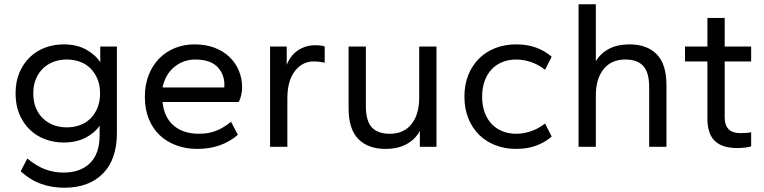

<svg xmlns="http://www.w3.org/2000/svg" viewBox="-20 -688 3582 900"><path d="M278 -20Q232 -20 191 -35.5Q150 -51 119.5 -80.5Q89 -110 71 -152.5Q53 -195 53 -250Q53 -305 71 -347.5Q89 -390 119.5 -419.5Q150 -449 191 -464.5Q232 -480 278 -480Q340 -480 384 -455.5Q428 -431 450 -396V-470H528V-65Q528 59 462.5 125.5Q397 192 281 192Q224 192 173 174Q122 156 77 115L108 55Q153 92 194 106.5Q235 121 277 121Q357 121 402 76.5Q447 32 447 -53V-99Q424 -65 381 -42.5Q338 -20 278 -20ZM293 -91Q325 -91 353.5 -101Q382 -111 403 -131.5Q424 -152 436.5 -181.5Q449 -211 449 -250Q449 -289 436.5 -318.5Q424 -348 403 -368.5Q382 -389 353.5 -399Q325 -409 293 -409Q261 -409 233 -399Q205 -389 183 -368.5Q161 -348 148.5 -318.5Q136 -289 136 -250Q136 -211 148.5 -181.5Q161 -152 183 -131.5Q205 -111 233 -101Q261 -91 293 -91Z M905 10Q852 10 807 -6.5Q762 -23 729 -54Q696 -85 677.5 -130.5Q659 -176 659 -235Q659 -291 677 -336.5Q695 -382 726.5 -414Q758 -446 800.5 -463Q843 -480 892 -480Q944 -480 985 -464.5Q1026 -449 1055 -421.5Q1084 -394 1099.5 -357Q1115 -320 1115 -277Q1115 -261 1110.5 -241.5Q1106 -222 1099 -210H742Q749 -138 794 -99.5Q839 -61 912 -61Q959 -61 994.5 -75.5Q1030 -90 1063 -117L1095 -56Q1018 10 905 10ZM895 -409Q840 -409 797.5 -374.5Q755 -340 742 -278H1031Q1032 -281 1032 -288Q1032 -342 998 -375.5Q964 -409 895 -409Z M1246 0V-470H1324V-384Q1342 -429 1377.5 -452.5Q1413 -476 1458 -476Q1472 -476 1483.5 -474.5Q1495 -473 1502 -470V-394Q1476 -400 1450 -400Q1397 -400 1362 -354.5Q1327 -309 1327 -227V0Z M1787 10Q1706 10 1660 -36Q1614 -82 1614 -181V-470H1695V-190Q1695 -122 1722.5 -91.5Q1750 -61 1807 -61Q1873 -61 1909 -106.5Q1945 -152 1945 -230V-470H2026V0H1948V-74Q1927 -35 1886 -12.5Q1845 10 1787 10Z M2400 10Q2346 10 2301.5 -7.5Q2257 -25 2225 -57Q2193 -89 2175 -134Q2157 -179 2157 -235Q2157 -291 2175 -336Q2193 -381 2225 -413Q2257 -445 2301.5 -462.5Q2346 -480 2400 -480Q2451 -480 2492.5 -465Q2534 -450 2566 -422L2535 -361Q2503 -386 2468 -397.5Q2433 -409 2400 -409Q2364 -409 2334.5 -397Q2305 -385 2284 -362.5Q2263 -340 2251.5 -307.5Q2240 -275 2240 -235Q2240 -194 2251.5 -162Q2263 -130 2284 -107.5Q2305 -85 2334.5 -73Q2364 -61 2400 -61Q2433 -61 2468 -72.5Q2503 -84 2535 -109L2566 -48Q2534 -20 2492.5 -5Q2451 10 2400 10Z M3023 0V-280Q3023 -348 2995.5 -378.5Q2968 -409 2911 -409Q2845 -409 2809 -363.5Q2773 -318 2773 -240V0H2692V-668H2773V-401Q2795 -438 2834.5 -459Q2874 -480 2931 -480Q3012 -480 3058 -434Q3104 -388 3104 -289V0Z M3435 6Q3365 6 3330.5 -27.5Q3296 -61 3296 -132V-400H3191V-470H3296V-604H3377V-470H3501V-400H3377V-138Q3377 -64 3450 -64Q3462 -64 3477 -65Q3492 -66 3501 -68V-2Q3490 2 3471.5 4Q3453 6 3435 6Z"/></svg>

Font: Celebes
Style: Regular
Weight: 400
Designer: Anugrah Pasau
Foundry: Lafontype
Version: Version 1.000; ttfautohint (v1.8.4)